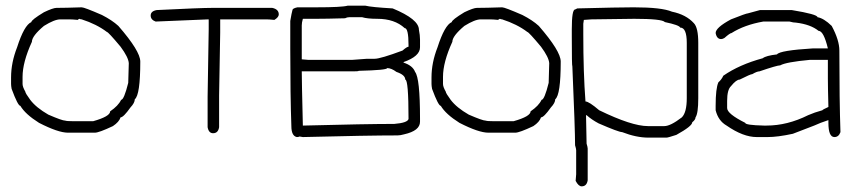

<svg xmlns="http://www.w3.org/2000/svg" viewBox="-20 -489 3040 685"><path d="M271.5 -462.9Q280.8 -462.9 343.8 -435.5Q379.9 -417 402.3 -396.5Q480.5 -306.6 480.5 -269.5Q480.5 -150.4 460.9 -134.8Q460.9 -122.1 445.3 -105.5Q420.4 -70.3 410.2 -70.3Q404.8 -53.7 382.8 -39.1Q333 -15.6 318.4 -15.6H222.7Q187.5 -15.6 119.1 -50.8Q70.3 -81.5 52.7 -111.3Q43.9 -111.3 21.5 -171.9Q19.5 -182.6 19.5 -189.5V-212.9Q19.5 -265.6 41 -320.3Q66.4 -399.4 91.8 -410.2Q91.8 -418 136.7 -445.3Q169.4 -460.9 181.6 -460.9H183.6Q211.9 -460.9 271.5 -462.9ZM257.8 -418Q238.3 -419.9 228.5 -419.9H195.3Q174.3 -419.9 136.7 -396.5Q93.8 -360.4 93.8 -339.8Q60.5 -267.1 60.5 -214.8V-189.5Q60.5 -179.2 70.3 -162.1Q70.3 -156.7 87.9 -132.8Q108.9 -105 152.3 -80.1Q201.7 -58.6 212.9 -58.6Q218.8 -56.6 240.2 -56.6H312.5Q373 -73.7 373 -91.8Q401.9 -111.3 412.1 -132.8Q422.4 -132.8 437.5 -193.4Q439.5 -260.7 439.5 -263.7Q438 -284.7 410.2 -322.3Q366.2 -375 361.3 -375Q324.7 -402.8 271.5 -419.9Q267.1 -419.9 263.7 -421.9Q257.8 -419.9 257.8 -418Z M738.3 -460.9H951.2Q974.6 -456.1 974.6 -437.5Q974.6 -427.7 959 -418Q939.5 -419.9 929.7 -419.9H765.6V-373Q761.7 -170.4 761.7 -148.4V-35.2Q758.3 -13.7 740.2 -13.7Q724.6 -13.7 720.7 -35.2V-144.5Q724.6 -363.8 724.6 -384.8V-419.9H722.7L535.2 -412.1Q517.6 -418.5 517.6 -433.6Q517.6 -449.2 539.1 -453.1Q695.8 -460.9 738.3 -460.9Z M1220.7 -468.8H1283.2Q1304.7 -463.4 1380.9 -459Q1474.6 -420.4 1474.6 -382.8Q1478.5 -363.3 1478.5 -347.7V-320.3Q1478.5 -288.1 1419.9 -267.6V-265.6Q1452.6 -254.9 1460.9 -232.4Q1478.5 -210.4 1478.5 -66.4V-54.7Q1478.5 -22.5 1421.9 -9.8Q1408.2 -5.9 1398.4 -5.9Q1294.4 -5.9 1060.5 0Q1050.3 -2 1048.8 -2Q1045.4 0 1039.1 0Q1019.5 -3.9 1019.5 -39.1Q1015.6 -147.9 1015.6 -316.4V-414.1Q1020.5 -443.4 1023.4 -453.1Q1023.4 -459 1041 -462.9H1109.4Q1199.7 -462.9 1220.7 -468.8ZM1210.9 -423.8Q1143.6 -421.9 1105.5 -421.9H1060.5Q1056.6 -408.2 1056.6 -398.4V-277.3L1080.1 -275.4H1236.3Q1283.7 -279.3 1289.1 -279.3H1316.4Q1337.4 -279.3 1416 -308.6Q1431.6 -322.3 1437.5 -322.3V-328.1Q1437.5 -388.7 1423.8 -388.7Q1387.7 -421.9 1326.2 -421.9Q1290.5 -421.9 1271.5 -427.7H1226.6Q1218.3 -427.7 1210.9 -423.8ZM1240.2 -234.4H1056.6Q1056.6 -200.7 1060.5 -41H1062.5Q1287.6 -46.9 1386.7 -46.9Q1434.1 -50.8 1437.5 -64.5Q1437.5 -205.1 1425.8 -205.1Q1425.8 -221.7 1394.5 -232.4Q1376 -246.1 1361.3 -246.1Q1361.3 -238.8 1259.8 -236.3Q1259.8 -234.4 1240.2 -234.4Z M1771.5 -462.9Q1780.8 -462.9 1843.8 -435.5Q1879.9 -417 1902.3 -396.5Q1980.5 -306.6 1980.5 -269.5Q1980.5 -150.4 1960.9 -134.8Q1960.9 -122.1 1945.3 -105.5Q1920.4 -70.3 1910.2 -70.3Q1904.8 -53.7 1882.8 -39.1Q1833 -15.6 1818.4 -15.6H1722.7Q1687.5 -15.6 1619.1 -50.8Q1570.3 -81.5 1552.7 -111.3Q1543.9 -111.3 1521.5 -171.9Q1519.5 -182.6 1519.5 -189.5V-212.9Q1519.5 -265.6 1541 -320.3Q1566.4 -399.4 1591.8 -410.2Q1591.8 -418 1636.7 -445.3Q1669.4 -460.9 1681.6 -460.9H1683.6Q1711.9 -460.9 1771.5 -462.9ZM1757.8 -418Q1738.3 -419.9 1728.5 -419.9H1695.3Q1674.3 -419.9 1636.7 -396.5Q1593.8 -360.4 1593.8 -339.8Q1560.5 -267.1 1560.5 -214.8V-189.5Q1560.5 -179.2 1570.3 -162.1Q1570.3 -156.7 1587.9 -132.8Q1608.9 -105 1652.3 -80.1Q1701.7 -58.6 1712.9 -58.6Q1718.8 -56.6 1740.2 -56.6H1812.5Q1873 -73.7 1873 -91.8Q1901.9 -111.3 1912.1 -132.8Q1922.4 -132.8 1937.5 -193.4Q1939.5 -260.7 1939.5 -263.7Q1938 -284.7 1910.2 -322.3Q1866.2 -375 1861.3 -375Q1824.7 -402.8 1771.5 -419.9Q1767.1 -419.9 1763.7 -421.9Q1757.8 -419.9 1757.8 -418Z M2240.7 -462.9Q2340.8 -462.9 2377.4 -447.3Q2427.7 -437 2455.6 -406.2Q2471.2 -390.1 2471.2 -335.9V-138.7Q2471.2 -84 2461.4 -70.3Q2461.4 -62 2449.7 -52.7Q2449.7 -39.1 2393.1 -7.8Q2363.3 2 2357.9 2H2293.5Q2250 2 2199.7 -17.6Q2187.5 -17.6 2115.7 -48.8Q2090.8 -62 2072.8 -78.1H2070.8V-76.2Q2070.8 -50.8 2072.8 23.4Q2076.7 36.1 2076.7 41V154.3Q2073.2 175.8 2055.2 175.8Q2043.9 175.8 2033.7 156.2L2035.6 132.8V46.9Q2035.6 42 2031.7 29.3Q2031.7 -27.3 2022 -252Q2020 -252 2020 -357.4V-384.8Q2020 -455.1 2031.7 -455.1L2039.6 -459Q2189 -462.9 2240.7 -462.9ZM2090.3 -419.9 2063 -418 2061 -404.3V-367.2Q2061 -229.5 2068.8 -127Q2081.1 -127 2117.7 -95.7Q2233.9 -39.1 2291.5 -39.1H2350.1Q2372.1 -39.1 2412.6 -70.3Q2430.2 -87.9 2430.2 -138.7V-335.9Q2430.2 -390.6 2406.7 -390.6Q2403.8 -399.4 2352.1 -410.2Q2342.3 -421.9 2242.7 -421.9Q2123.5 -419.9 2090.3 -419.9Z M2691.4 -453.1H2804.7Q2896.5 -438 2896.5 -427.7Q2919.4 -423.8 2947.3 -396.5Q2974.6 -345.7 2974.6 -308.6Q2974.6 -130.9 2978.5 -17.6Q2972.2 0 2957 0Q2935.5 0 2935.5 -50.8V-60.5Q2905.8 -50.8 2884.8 -41L2808.6 -11.7Q2754.4 0 2718.8 0H2679.7Q2631.3 0 2572.3 -41Q2542.5 -58.1 2533.2 -95.7V-111.3Q2533.2 -173.8 2543 -195.3Q2554.7 -205.6 2560.5 -218.8Q2617.2 -258.3 2701.2 -281.2Q2712.9 -290.5 2752 -294.9Q2761.7 -309.1 2880.9 -316.4H2933.6Q2918.5 -378.9 2900.4 -378.9Q2872.1 -401.9 2820.3 -408.2Q2810.5 -408.2 2796.9 -412.1H2703.1Q2636.2 -400.4 2589.8 -371.1Q2584.5 -371.1 2564.5 -353.5Q2558.1 -349.6 2552.7 -349.6Q2537.1 -349.6 2533.2 -371.1Q2533.2 -390.6 2587.9 -419.9Q2642.1 -441.4 2648.4 -441.4ZM2574.2 -103.5Q2574.2 -83 2638.7 -50.8Q2638.7 -42.5 2705.1 -41H2714.8Q2789.1 -41 2863.3 -78.1Q2885.7 -87.9 2914.1 -95.7Q2914.1 -97.7 2935.5 -107.4Q2933.6 -178.2 2933.6 -209V-275.4H2869.1Q2784.7 -267.6 2763.7 -255.9Q2752.4 -255.9 2689.5 -234.4Q2680.7 -234.4 2664.1 -224.6Q2657.7 -224.6 2619.1 -205.1Q2606.9 -205.1 2587.9 -181.6Q2574.2 -168.9 2574.2 -128.9Z"/></svg>

Font: CEF Fonts CJK Mono
Style: Regular
Weight: 400
Designer: PartyBoss (派对大魔王)
Version: Release 2.25